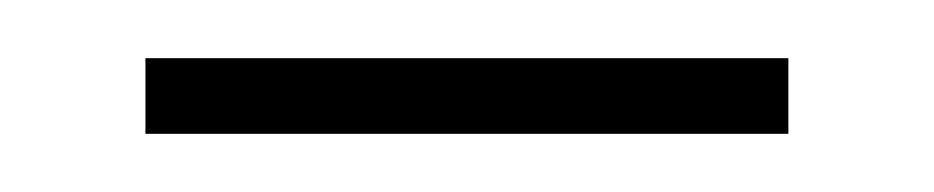

<svg xmlns="http://www.w3.org/2000/svg" viewBox="-20 -305 321 66"><path d="M30 -259V-285H251V-259Z"/></svg>

Font: Noto Sans Myanmar Condensed Thin
Style: Regular
Weight: 100
Width: 3
Designer: Monotype Design Team
Foundry: Monotype Imaging Inc.
Version: Version 2.107; ttfautohint (v1.8.4.7-5d5b)